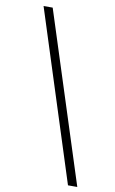

<svg xmlns="http://www.w3.org/2000/svg" viewBox="-99 -854 610 1016"><g transform="rotate(10 206.0 -346.0)"><path d="M342 110 50 -802H99L392 110Z"/></g></svg>

Font: Literata 36pt
Style: Italic
Weight: 400
Italic angle: -2°
Designer: Latin by Veronika Burian and Jose Scaglione. Greek by Irene Vlachou. Cyrillic by Vera Evstafieva
Foundry: TypeTogether
Version: Version 3.002